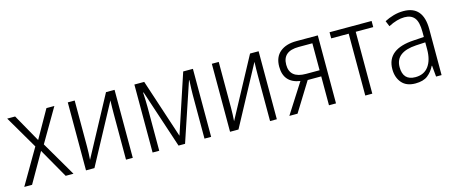

<svg xmlns="http://www.w3.org/2000/svg" viewBox="-39 -992 3435 1451"><g transform="rotate(-15 1679.0 -266.0)"><path d="M179 -274 28 -532H90L212 -315L335 -532H397L245 -272L404 0H343L212 -230L80 0H19Z M556 -532H502V0H568L817 -463Q816 -438 815.5 -409Q815 -380 815 -354V0H868V-532H801L552 -69Q554 -94 555 -121Q556 -148 556 -171Z M1481 -532H1405L1252 -70L1100 -532H1023V0H1075V-344Q1075 -365 1074 -394.5Q1073 -424 1071 -456H1075L1226 0H1277L1430 -456H1433Q1431 -419 1430 -391.5Q1429 -364 1429 -344V0H1481Z M1683 -532H1629V0H1695L1944 -463Q1943 -438 1942.5 -409Q1942 -380 1942 -354V0H1995V-532H1928L1679 -69Q1681 -94 1682 -121Q1683 -148 1683 -171Z M2170 -379Q2170 -485 2296 -485H2403V-274H2297Q2170 -274 2170 -379ZM2157 0 2297 -226H2403V0H2458V-532H2289Q2209 -532 2162 -493Q2115 -454 2115 -379Q2115 -252 2242 -233L2093 0Z M2879 -484H2742V0H2687V-484H2550V-532H2879Z M3229 -271V-217Q3229 -133 3193.5 -84.5Q3158 -36 3090 -36Q2993 -36 2993 -140Q2993 -257 3156 -267ZM3130 -542Q3090 -542 3051.5 -531Q3013 -520 2981 -503L2999 -459Q3068 -495 3125 -495Q3178 -495 3203.5 -462.5Q3229 -430 3229 -353V-313L3150 -308Q2936 -296 2936 -139Q2936 -74 2972 -32Q3008 10 3078 10Q3140 10 3174.5 -17Q3209 -44 3230 -87H3233L3241 0H3284V-359Q3284 -542 3130 -542Z"/></g></svg>

Font: Noto Sans UI SemiCondensed Light
Style: Regular
Weight: 300
Width: 4
Designer: Monotype Design Team
Foundry: Monotype Imaging Inc.
Version: Version 1.901